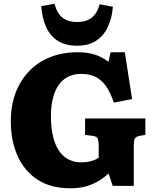

<svg xmlns="http://www.w3.org/2000/svg" viewBox="-20 -995 818 1029"><path d="M357 14Q251 14 180.5 -32.5Q110 -79 74 -160Q38 -241 38 -344Q38 -429 63.5 -497Q89 -565 136.5 -614Q184 -663 249.5 -689Q315 -715 396 -715Q452 -715 491 -701.5Q530 -688 561 -664L573 -715H649L688 -464L590 -445Q571 -502 546.5 -535.5Q522 -569 490 -584Q458 -599 414 -599Q375 -599 344.5 -583.5Q314 -568 294 -539Q274 -510 263.5 -468Q253 -426 253 -373Q253 -306 265.5 -258.5Q278 -211 300 -181.5Q322 -152 351.5 -138.5Q381 -125 413 -125Q434 -125 451.5 -128Q469 -131 483.5 -136.5Q498 -142 509 -150V-214Q509 -236 504.5 -250Q500 -264 476 -267L436 -272V-360H759V-272L729 -267Q708 -263 702.5 -251.5Q697 -240 697 -214V1H584L562 -65Q550 -54 524 -35Q498 -16 456.5 -1Q415 14 357 14ZM393 -750Q332 -750 291 -775.5Q250 -801 228 -848.5Q206 -896 201 -962L272 -975Q286 -922 316 -899.5Q346 -877 393 -877Q441 -877 471 -900Q501 -923 514 -972L585 -959Q580 -896 557 -848.5Q534 -801 493.5 -775.5Q453 -750 393 -750Z"/></svg>

Font: Literata ExtraBold
Style: Regular
Weight: 800
Designer: Latin by Veronika Burian and Jose Scaglione. Greek by Irene Vlachou. Cyrillic by Vera Evstafieva.
Foundry: TypeTogether
Version: Version 3.103;gftools[0.9.29]